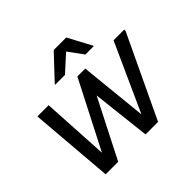

<svg xmlns="http://www.w3.org/2000/svg" viewBox="-177 -965 1171 1171"><g transform="rotate(-45 408.0 -380.0)"><path d="M68 -532V-544H164L192 -56L172 -76L412 -544H480L528 -72L512 -76L724 -544H816V-532L564 0H456L408 -424H436L220 0H112ZM281 -604V-608L424 -760H532L613 -608V-604H541L471 -700L365 -604Z"/></g></svg>

Font: Kufam
Style: Italic
Weight: 400
Italic angle: -11°
Designer: Artur Schmal
Foundry: Original Type
Version: Version 1.301; ttfautohint (v1.8.3)